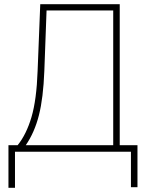

<svg xmlns="http://www.w3.org/2000/svg" viewBox="-20 -727 727 920"><path d="M20.5 -31.2H64.5Q106.4 -83 130.9 -166Q155.3 -249 160.2 -386.7L172.9 -707H553.7V-31.2H638.7V169.9H607.4V0H51.8V172.9H20.5ZM522.5 -31.2V-676.8H203.1L192.4 -386.7Q187.5 -257.8 166.5 -175Q145.5 -92.3 103.5 -31.2Z"/></svg>

Font: Pretendard Thin
Style: Regular
Weight: 100
Designer: Base glyphs from Inter by Rasmus Andersson; Hangeul glyphs from Noto Sans CJK(Source Han Sans) by Jang Soo-young and Kan
Foundry: Kil Hyung-jin
Version: Version 1.309